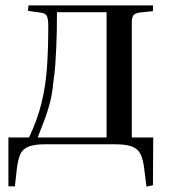

<svg xmlns="http://www.w3.org/2000/svg" viewBox="-20 -532 626 708"><path d="M520 156 512 92Q508 57 498.5 37Q489 17 467 8.5Q445 0 403 0H146Q106 0 84.5 9Q63 18 54.5 37.5Q46 57 42 91L35 155H11V-25H87Q118 -90 133.5 -154Q149 -218 153.5 -286.5Q158 -355 158 -435Q158 -462 153 -472.5Q148 -483 132 -485L83 -492L85 -512H544V-491L496 -486Q477 -483 471.5 -475Q466 -467 466 -446V-25H545L544 151ZM119 -25H373V-487H190Q190 -453 189.5 -420.5Q189 -388 187.5 -357Q186 -326 184 -295Q182 -264 177 -232Q173 -188 165 -156.5Q157 -125 146 -95Q135 -65 119 -25Z"/></svg>

Font: Literata 60pt
Style: Regular
Weight: 400
Designer: Latin by Veronika Burian and Jose Scaglione. Greek by Irene Vlachou. Cyrillic by Vera Evstafieva.
Foundry: TypeTogether
Version: Version 3.002